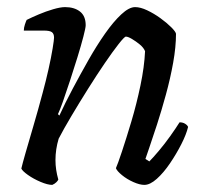

<svg xmlns="http://www.w3.org/2000/svg" viewBox="-20 -520 573 540"><path d="M127 0Q114 0 94 -8.5Q74 -17 58.5 -28Q43 -39 40 -46Q43 -59 52 -90.5Q61 -122 74 -166Q87 -210 100 -259Q109 -292 116.5 -325.5Q124 -359 128 -383.5Q132 -408 132 -414Q132 -425 126 -429.5Q120 -434 103 -434H47Q47 -442 50 -451Q53 -460 55 -464Q69 -471 89 -479.5Q109 -488 129.5 -494Q150 -500 163 -500Q189 -500 205 -487.5Q221 -475 221 -449Q221 -442 214.5 -417Q208 -392 198 -359.5Q188 -327 177 -293.5Q166 -260 157 -234.5Q148 -209 143 -199L147 -195Q163 -230 184.5 -270.5Q206 -311 229 -351.5Q252 -392 275.5 -425.5Q299 -459 321 -479.5Q343 -500 360 -500Q375 -500 394 -491Q413 -482 431 -469Q449 -456 461.5 -443.5Q474 -431 475 -425Q475 -388 467 -343.5Q459 -299 446.5 -253.5Q434 -208 421.5 -169.5Q409 -131 400 -105Q391 -79 389 -73L400 -66Q410 -76 426.5 -95.5Q443 -115 459 -137.5Q475 -160 485 -176Q494 -176 500.5 -172Q507 -168 509 -163Q504 -142 490 -114.5Q476 -87 458 -60.5Q440 -34 421 -17Q402 0 386 0Q373 0 355 -8Q337 -16 323 -27.5Q309 -39 306 -47Q311 -58 323 -94Q335 -130 349.5 -178.5Q364 -227 375 -279.5Q386 -332 388 -376Q384 -386 373 -395Q362 -404 351 -410.5Q340 -417 334 -417Q330 -417 313.5 -396Q297 -375 274.5 -342Q252 -309 227.5 -270Q203 -231 181 -194Q159 -157 145 -130Q136 -100 136 -70Q136 -56 138 -42.5Q140 -29 144 -15Q143 -12 138.5 -7.5Q134 -3 127 0Z"/></svg>

Font: Texturina 72pt 72pt Medium
Style: Italic
Weight: 500
Italic angle: -11°
Designer: Guillermo Torres Carreño
Foundry: Omnibus-Type
Version: Version 1.002; ttfautohint (v1.8.3)